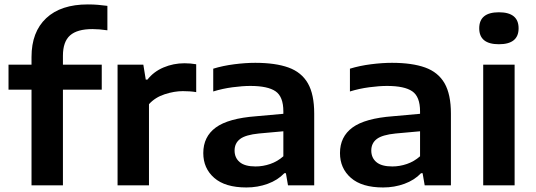

<svg xmlns="http://www.w3.org/2000/svg" viewBox="-20 -838 2423 868"><path d="M122.5 0V-432.5H18.5V-545.5H122.5V-580.5Q122.5 -693.5 188.8 -755.8Q255 -818 377 -818Q402 -818 422.8 -816.2Q443.5 -814.5 465.5 -811.5V-701Q429 -706.5 398 -706.5Q329 -706.5 296.8 -678Q264.5 -649.5 264.5 -586V-545.5H440V-432.5H264.5V0Z M511.5 0V-545.5H628L639 -478H646.5Q674.5 -514 719.2 -533Q764 -552 814 -552Q841.5 -552 867 -547.5V-421.5Q853 -424 837.2 -425Q821.5 -426 806.5 -426Q768 -426 724.8 -412Q681.5 -398 653.5 -367V0Z M1094 9.5Q998 9.5 948.5 -33.8Q899 -77 899 -146Q899 -220 955.5 -261.5Q1012 -303 1138.5 -312.5L1261 -323.5V-334.5Q1261 -401 1225.8 -425.2Q1190.5 -449.5 1111.5 -449.5Q1076.5 -449.5 1031.2 -443.5Q986 -437.5 944 -424.5V-527.5Q988 -541 1039 -547.5Q1090 -554 1134 -554Q1225 -554 1284 -532.8Q1343 -511.5 1371.8 -461.5Q1400.5 -411.5 1400.5 -324.5V0H1282L1272.5 -55H1265.5Q1235.5 -23.5 1190.2 -7Q1145 9.5 1094 9.5ZM1040.5 -157.5Q1040.5 -124.5 1063.8 -105Q1087 -85.5 1135.5 -85.5Q1169 -85.5 1201.8 -96.8Q1234.5 -108 1261 -131.5V-244.5L1150.5 -234.5Q1090 -228.5 1065.2 -209.5Q1040.5 -190.5 1040.5 -157.5Z M1712 9.5Q1616 9.5 1566.5 -33.8Q1517 -77 1517 -146Q1517 -220 1573.5 -261.5Q1630 -303 1756.5 -312.5L1879 -323.5V-334.5Q1879 -401 1843.8 -425.2Q1808.5 -449.5 1729.5 -449.5Q1694.5 -449.5 1649.2 -443.5Q1604 -437.5 1562 -424.5V-527.5Q1606 -541 1657 -547.5Q1708 -554 1752 -554Q1843 -554 1902 -532.8Q1961 -511.5 1989.8 -461.5Q2018.5 -411.5 2018.5 -324.5V0H1900L1890.5 -55H1883.5Q1853.5 -23.5 1808.2 -7Q1763 9.5 1712 9.5ZM1658.5 -157.5Q1658.5 -124.5 1681.8 -105Q1705 -85.5 1753.5 -85.5Q1787 -85.5 1819.8 -96.8Q1852.5 -108 1879 -131.5V-244.5L1768.5 -234.5Q1708 -228.5 1683.2 -209.5Q1658.5 -190.5 1658.5 -157.5Z M2164.5 0V-545.5H2306.5V0ZM2235.5 -638Q2146.5 -638 2146.5 -710Q2146.5 -782.5 2235.5 -782.5Q2324.5 -782.5 2324.5 -710Q2324.5 -638 2235.5 -638Z"/></svg>

Font: Encode Sans Exp SmBold
Style: Regular
Weight: 600
Width: 7
Designer: Multiple Designers
Foundry: Impallari Type
Version: Version 3.002; ttfautohint (v1.8.3) -l 8 -r 50 -G 200 -x 14 